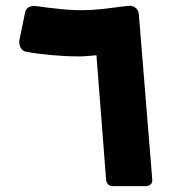

<svg xmlns="http://www.w3.org/2000/svg" viewBox="-20 -632 610 657"><path d="M366 5Q356 5 350 -1Q344 -7 343 -18L310 -443Q298 -442 282.5 -440.5Q267 -439 249 -439Q205 -439 155.5 -443.5Q106 -448 69 -455Q56 -458 50.5 -469Q45 -480 46 -493L66 -590Q69 -603 79.5 -608Q90 -613 105 -611Q155 -604 191 -600.5Q227 -597 258 -597Q292 -597 328.5 -601Q365 -605 419 -612Q433 -614 443.5 -605.5Q454 -597 455 -584L501 -18Q502 -7 495.5 -1Q489 5 479 5Z"/></svg>

Font: Rubik ExtraBold
Style: Regular
Weight: 800
Designer: Hubert and Fischer
Foundry: Hubert and Fischer
Version: Version 2.300;gftools[0.9.30]